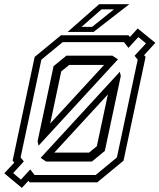

<svg xmlns="http://www.w3.org/2000/svg" viewBox="-40 -868 759 914"><path d="M64 26.5 -19.5 -43 28 -94 20 -103 125 -597 250 -700H572L578.5 -692L615.5 -732.5L699.5 -664L646 -605.5L653 -597L548 -103L423 0H101L95.5 -7.5ZM59.5 -13 104 -61.5 124.5 -35H415.5L516.5 -118.5L615.5 -584L600.5 -602.5L655 -661.5L618.5 -691.5L571.5 -640L550 -667.5H258.5L157 -584L58 -118.5L73.5 -99.5L22.5 -44ZM143.5 -174.5 139 -196 215 -553 276 -603H495L521.5 -585.5ZM199 -280 455.5 -559H289.5L251.5 -528ZM179.5 -99 153.5 -116.5 530.5 -526.5 535 -506 459 -149.5 397.5 -99ZM218.5 -141.5H384L421 -172L473.5 -418.5ZM282 -716 432 -848H575.5L405.5 -716ZM348 -740H398.5L502.5 -823.5H443.5Z"/></svg>

Font: Tourney Condensed Regular
Style: Italic
Weight: 400
Width: 3
Italic angle: -12°
Designer: Tyler Finck
Foundry: Etcetera Type Co
Version: Version 1.010; ttfautohint (v1.8.3)